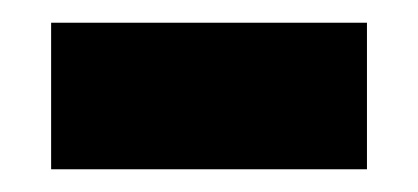

<svg xmlns="http://www.w3.org/2000/svg" viewBox="-20 -390 368 169"><path d="M303 -370V-241H25V-370Z"/></svg>

Font: Pathway Extreme 28pt Black
Style: Regular
Weight: 900
Designer: Eduardo Rodriguez Tunni
Foundry: Eduardo Rodriguez Tunni
Version: Version 1.001;gftools[0.9.26]